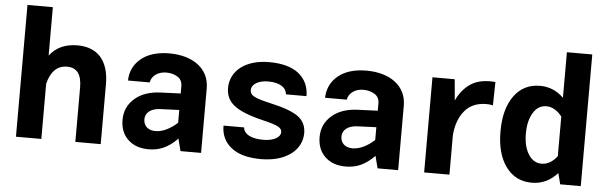

<svg xmlns="http://www.w3.org/2000/svg" viewBox="-48 -902 3397 1071"><g transform="rotate(5 1650.5 -366.5)"><path d="M209 -309.1C226.6 -378.9 262.7 -414.1 317.4 -414.1C372.1 -414.1 399.4 -377.9 399.4 -305.2V0H541.5V-335.4C541.5 -465.8 479 -537.6 365.2 -537.6C297.4 -537.6 245.1 -514.2 209 -466.8V-737.8H66.9V0H209Z M1103.5 -361.8C1103.5 -473.1 1009.8 -537.6 879.9 -537.6C813.5 -537.6 761.2 -522 722.7 -491.2C684.1 -460 663.6 -418.5 662.1 -366.7H783.7C789.6 -403.8 824.7 -429.7 872.1 -429.7C896 -429.7 917 -423.8 935.1 -412.6C952.6 -401.4 961.4 -384.3 961.4 -361.8V-320.3L850.1 -315.9C789.1 -313.5 740.7 -296.9 705.1 -265.6C668.9 -234.4 650.9 -194.3 650.9 -146C650.9 -100.1 665 -63.5 693.8 -36.1C722.7 -8.3 761.2 5.4 809.6 5.4C870.1 5.4 919.4 -15.6 970.7 -68.4L988.3 0H1103.5ZM772 -159.7C772 -195.3 802.2 -221.2 853.5 -223.6L961.4 -228V-156.2C918.9 -118.2 877.9 -99.1 838.4 -99.1C797.4 -99.1 772 -123 772 -159.7Z M1437.5 -537.6C1306.6 -537.6 1221.7 -470.7 1221.7 -374C1221.7 -333.5 1237.3 -300.8 1268.1 -276.9C1298.8 -252.4 1351.1 -231 1425.8 -212.9C1519.5 -190.4 1538.6 -179.2 1538.6 -153.8C1538.6 -126 1502 -103 1442.9 -103C1370.1 -103 1333.5 -127.4 1330.1 -162.6H1214.8C1214.8 -111.3 1233.9 -70.8 1272 -40.5C1310.1 -9.8 1366.2 5.4 1439.9 5.4C1577.6 5.4 1667 -63.5 1667 -160.2C1667 -198.7 1652.3 -229.5 1622.6 -251.5C1592.8 -273.4 1541 -293 1467.8 -309.1C1369.6 -331.5 1349.1 -343.8 1349.1 -374.5C1349.1 -405.3 1386.2 -429.7 1442.4 -429.7C1508.8 -429.7 1543.5 -403.8 1546.9 -366.7H1661.6C1661.6 -418.9 1642.6 -460.4 1605 -491.2C1567.4 -522 1511.2 -537.6 1437.5 -537.6Z M2207 -361.8C2207 -473.1 2113.3 -537.6 1983.4 -537.6C1917 -537.6 1864.7 -522 1826.2 -491.2C1787.6 -460 1767.1 -418.5 1765.6 -366.7H1887.2C1893.1 -403.8 1928.2 -429.7 1975.6 -429.7C1999.5 -429.7 2020.5 -423.8 2038.6 -412.6C2056.2 -401.4 2064.9 -384.3 2064.9 -361.8V-320.3L1953.6 -315.9C1892.6 -313.5 1844.2 -296.9 1808.6 -265.6C1772.5 -234.4 1754.4 -194.3 1754.4 -146C1754.4 -100.1 1768.6 -63.5 1797.4 -36.1C1826.2 -8.3 1864.7 5.4 1913.1 5.4C1973.6 5.4 2022.9 -15.6 2074.2 -68.4L2091.8 0H2207ZM1875.5 -159.7C1875.5 -195.3 1905.8 -221.2 1957 -223.6L2064.9 -228V-156.2C2022.5 -118.2 1981.4 -99.1 1941.9 -99.1C1900.9 -99.1 1875.5 -123 1875.5 -159.7Z M2352.5 0H2494.1V-220.7C2498.5 -277.8 2515.1 -323.7 2544.4 -358.4C2573.2 -393.1 2613.8 -410.2 2665.5 -410.2C2678.7 -410.2 2690.9 -408.7 2702.1 -406.2L2704.6 -537.1C2695.8 -538.1 2686.5 -538.6 2676.3 -538.6C2627 -538.6 2587.4 -526.9 2557.6 -503.9C2527.3 -481 2503.9 -450.7 2487.8 -414.1L2477.1 -532.7H2352.5Z M2756.8 -265.6C2756.8 -182.1 2774.4 -116.2 2810.1 -67.9C2845.2 -19.5 2893.6 4.9 2955.6 4.9C3010.7 4.9 3058.6 -17.1 3098.6 -61.5L3114.3 0H3229.5V-737.3H3087.4V-482.4C3049.8 -519 3005.9 -537.6 2955.6 -537.6C2893.6 -537.6 2845.2 -513.2 2810.1 -464.8C2774.4 -416 2756.8 -349.6 2756.8 -265.6ZM2898.9 -266.1C2898.9 -314.5 2908.2 -353 2926.8 -382.8C2944.8 -412.6 2969.7 -427.2 3000.5 -427.2C3033.2 -427.2 3063.5 -408.2 3087.4 -377V-155.3C3064 -124 3033.7 -105.5 3001 -105.5C2970.2 -105.5 2945.3 -120.1 2926.8 -149.9C2908.2 -179.2 2898.9 -217.8 2898.9 -266.1Z"/></g></svg>

Font: Estedad Bold
Style: Regular
Weight: 700
Designer: Amin Abedi
Version: Version 7.3